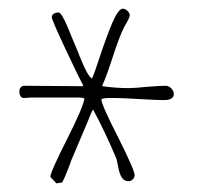

<svg xmlns="http://www.w3.org/2000/svg" viewBox="-20 -774 470 445"><path d="M303.2 -544.4Q344.7 -542 359.9 -542Q382.8 -542 382.8 -556.2Q382.8 -563 377 -569.1Q371.1 -575.2 363.8 -575.2Q352.5 -575.2 320.8 -572.8Q292.5 -569.8 277.8 -569.8Q247.6 -569.8 217.8 -574.2L216.8 -575.2Q227.1 -597.7 241.2 -641.6Q256.8 -689.9 268.1 -711.9Q280.8 -732.9 280.8 -738.8Q280.8 -743.7 275.4 -748.8Q270 -753.9 264.6 -753.9Q254.4 -753.9 239.7 -719.7Q226.6 -688.5 211.4 -642.6Q198.2 -601.6 192.9 -591.8Q182.6 -599.1 167.5 -636.7Q163.6 -645.5 162.1 -650.4Q148.9 -681.2 137.2 -710.4Q122.6 -745.1 115.7 -745.1Q109.4 -745.1 104.7 -742.2Q100.1 -739.3 100.1 -733.9Q100.1 -728 130.4 -663.3Q160.6 -598.6 172.9 -576.2L170.9 -574.2Q133.3 -574.2 103.5 -574.7Q73.7 -575.2 35.6 -575.2Q31.2 -575.2 28.1 -571.5Q24.9 -567.9 24.9 -563Q24.9 -546.9 35.6 -546.9Q40.5 -546.9 43.9 -547.4Q47.4 -547.9 51.8 -547.9H165Q170.4 -547.9 175.8 -545.9Q172.4 -524.4 134.3 -449.2Q96.7 -375 96.7 -363.8L110.8 -349.1L124 -351.1Q129.9 -361.3 139.2 -385.7L145 -401.9L184.1 -494.1Q191.4 -514.2 195.8 -520Q223.1 -469.7 250 -405.8L253.9 -387.7Q256.8 -370.6 262.5 -362.3Q268.1 -354 277.8 -354Q283.2 -354 287.6 -358.2Q292 -362.3 292 -368.2Q292 -379.4 253.9 -455.6Q215.8 -529.8 214.8 -543.9Q220.2 -546.9 233.9 -546.9H246.1Q261.7 -546.9 303.2 -544.4ZM212.9 -545.9Q212.9 -546.9 213.9 -546.9V-545.9Z"/></svg>

Font: Amatica SC
Style: Regular
Weight: 400
Version: Version 2.000